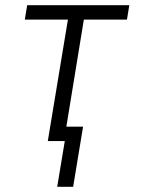

<svg xmlns="http://www.w3.org/2000/svg" viewBox="-20 -540 540 735"><path d="M199 175 228 0H163L240 -465H75L84 -520H475L466 -465H301L234 -55H298L260 175Z"/></svg>

Font: Iosevka SS04 Light Oblique
Style: Regular
Weight: 300
Italic angle: -9°
Monospace: yes
Designer: Belleve Invis
Foundry: Belleve Invis
Version: Version 19.0.0; ttfautohint (v1.8.4)